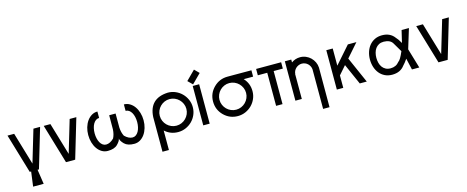

<svg xmlns="http://www.w3.org/2000/svg" viewBox="-42 -1496 6008 2469"><g transform="rotate(-15 2961.5 -262.0)"><path d="M169.9 197.3 195.8 2.4H177.2L21.5 -522H110.4L238.3 -91.3L366.7 -522H455.6L299.8 2.4H281.2L310.5 197.3Z M659.7 2.4 503.9 -522H592.8L720.7 -91.3L849.1 -522H938L782.2 2.4Z M1437.5 -248.5Q1441.4 -181.6 1466.3 -134.3Q1518.1 -82.5 1570.8 -82.5Q1595.7 -82.5 1615.7 -96.9Q1635.7 -111.3 1649.4 -135.5Q1663.1 -159.7 1670.4 -191.9Q1677.7 -224.1 1677.7 -259.8Q1677.7 -295.4 1670.4 -327.6Q1663.1 -359.9 1649.2 -384Q1635.3 -408.2 1615.5 -422.4Q1595.7 -436.5 1570.8 -436.5V-522Q1613.3 -522 1648.7 -500.7Q1684.1 -479.5 1709.5 -443.6Q1734.9 -407.7 1749 -360.1Q1763.2 -312.5 1763.2 -259.8Q1763.2 -206.5 1749 -158.9Q1734.9 -111.3 1709.5 -75.4Q1684.1 -39.6 1648.7 -18.6Q1613.3 2.4 1570.8 2.4Q1482.9 2.4 1440.4 -40Q1397.9 -83 1394.5 -114.7Q1391.1 -83 1348.1 -40Q1305.7 2.4 1218.3 2.4Q1175.8 2.4 1140.4 -18.3Q1105 -39.1 1079.6 -75Q1054.2 -110.8 1040 -158.4Q1025.9 -206.1 1025.9 -259.8Q1025.9 -313 1040 -360.6Q1054.2 -408.2 1079.8 -444.1Q1105.5 -480 1140.6 -501Q1175.8 -522 1218.3 -522V-436.5Q1193.4 -436.5 1173.6 -422.4Q1153.8 -408.2 1139.9 -384Q1126 -359.9 1118.7 -327.6Q1111.3 -295.4 1111.3 -259.8Q1111.3 -224.1 1118.7 -191.9Q1126 -159.7 1139.6 -135.5Q1153.3 -111.3 1173.3 -96.9Q1193.4 -82.5 1218.3 -82.5Q1271 -82.5 1322.8 -134.3Q1347.7 -181.6 1351.6 -248.5L1352.5 -436.5H1437.5Z M2155.3 2.4Q2052.7 2.4 1978.5 -65.9V194.3H1893.1V-267.1Q1906.7 -511.7 2155.3 -522Q2209 -522 2256.6 -501.2Q2304.2 -480.5 2340.1 -444.6Q2376 -408.7 2397 -361.1Q2418 -313.5 2418 -259.8Q2418 -205.6 2397.2 -158Q2376.5 -110.4 2340.6 -74.7Q2304.7 -39.1 2256.8 -18.3Q2209 2.4 2155.3 2.4ZM2155.3 -82.5Q2191.4 -82.5 2223.6 -96.4Q2255.9 -110.4 2280 -134.5Q2304.2 -158.7 2318.4 -190.9Q2332.5 -223.1 2332.5 -259.8Q2332.5 -295.9 2318.4 -328.1Q2304.2 -360.4 2280 -384.5Q2255.9 -408.7 2223.6 -422.6Q2191.4 -436.5 2155.3 -436.5Q2118.7 -436.5 2086.7 -422.6Q2054.7 -408.7 2030.5 -384.5Q2006.3 -360.4 1992.4 -328.1Q1978.5 -295.9 1978.5 -259.8Q1978.5 -223.1 1992.4 -190.9Q2006.3 -158.7 2030.5 -134.5Q2054.7 -110.4 2086.7 -96.4Q2118.7 -82.5 2155.3 -82.5Z M2487.3 2.4V-522H2572.8V2.4ZM2436.5 -600.6 2557.1 -721.2 2617.2 -660.6 2497.1 -540.5Z M2950.2 2.4Q2841.3 2.4 2764.6 -74.2Q2688 -150.9 2688 -259.8Q2688 -368.2 2764.6 -444.8Q2841.8 -522 2950.2 -522Q2954.1 -522 3033.7 -522Q3113.3 -522 3268.6 -521.5V-437H3143.6Q3212.9 -362.8 3212.9 -259.8Q3212.9 -205.6 3192.1 -158Q3171.4 -110.4 3135.5 -74.7Q3099.6 -39.1 3051.8 -18.3Q3003.9 2.4 2950.2 2.4ZM2950.2 -82.5Q2986.3 -82.5 3018.6 -96.4Q3050.8 -110.4 3075 -134.5Q3099.1 -158.7 3113.3 -190.9Q3127.4 -223.1 3127.4 -259.8Q3127.4 -295.9 3113.3 -328.1Q3099.1 -360.4 3075 -384.5Q3050.8 -408.7 3018.6 -422.6Q2986.3 -436.5 2950.2 -436.5Q2913.6 -436.5 2881.6 -422.6Q2849.6 -408.7 2825.4 -384.5Q2801.3 -360.4 2787.4 -328.1Q2773.4 -295.9 2773.4 -259.8Q2773.4 -223.1 2787.4 -190.9Q2801.3 -158.7 2825.4 -134.5Q2849.6 -110.4 2881.6 -96.4Q2913.6 -82.5 2950.2 -82.5Z M3457 2.4V-438H3331.5V-522.5H3664.6V-438H3542.5V2.4Z M3713.9 2.4V-522H3799.3V-484.4Q3851.1 -522 3916 -522Q3956.1 -522 3991.7 -506.8Q4027.3 -491.7 4054.4 -465.3Q4081.5 -439 4098.1 -404.1Q4114.7 -369.1 4116.7 -329.6L4116.2 196.8H4030.8V-329.6Q4029.3 -351.6 4019.5 -371.1Q4009.8 -390.6 3994.4 -405.3Q3979 -419.9 3958.7 -428.2Q3938.5 -436.5 3916 -436.5Q3893.1 -436.5 3872.8 -428Q3852.5 -419.4 3836.9 -405Q3821.3 -390.6 3811.8 -371.1Q3802.2 -351.6 3800.8 -329.6H3799.3V2.4Z M4265.6 2.4V-521.5H4351.1V-293L4552.7 -522H4666.5L4510.7 -344.7L4664.1 2.4H4570.8L4448.2 -274.4L4351.1 -163.1V2.4Z M5365.7 -522 5285.6 -259.8 5363.3 2.4H5265.6L5230.5 -149.9Q5195.3 -99.1 5170.4 -74.2Q5114.3 2.4 5005.4 2.4Q4950.7 2.4 4908.2 -18.3Q4865.7 -39.1 4836.4 -75Q4807.1 -110.8 4791.7 -158.4Q4776.4 -206.1 4776.4 -259.8Q4776.4 -313 4791.7 -360.6Q4807.1 -408.2 4836.4 -444.1Q4865.7 -480 4908.2 -501Q4950.7 -522 5005.4 -522Q5113.8 -522 5170.4 -444.8Q5196.3 -418.9 5229.5 -359.9L5268.1 -522ZM5005.4 -82.5Q5078.6 -82.5 5121.1 -136.7Q5151.4 -155.3 5195.3 -259.8L5122.1 -383.8Q5090.8 -435.1 5005.4 -436.5Q4968.3 -436.5 4941.2 -422.1Q4914.1 -407.7 4896.5 -383.5Q4878.9 -359.4 4870.4 -327.4Q4861.8 -295.4 4861.8 -259.8Q4861.8 -224.1 4870.1 -191.9Q4878.4 -159.7 4896 -135.5Q4913.6 -111.3 4940.7 -96.9Q4967.8 -82.5 5005.4 -82.5Z M5618.7 2.4 5462.9 -522H5551.8L5679.7 -91.3L5808.1 -522H5897L5741.2 2.4Z"/></g></svg>

Font: Proletarsk
Style: Regular
Weight: 400
Designer: Peter Wiegel, original typeface by Carl Albert Fahrenwaldt 1901
Foundry: Peter Wiegel
Version: Version 1.000 2010 initial release